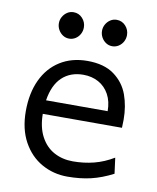

<svg xmlns="http://www.w3.org/2000/svg" viewBox="-82 -773 696 850"><g transform="rotate(10 266.0 -348.0)"><path d="M123.5 -242.7Q124 -182.6 146 -141.1Q168 -99.6 205.6 -79.1Q243.2 -58.6 290.5 -58.6Q340.3 -58.6 385.3 -70.1Q430.2 -81.5 473.1 -107.4L482.4 -36.6Q431.6 -10.3 383.5 1Q335.4 12.2 278.3 12.2Q215.8 12.2 163.1 -17.3Q110.4 -46.9 78.9 -104.2Q47.4 -161.6 47.4 -241.7Q47.4 -322.3 75.4 -382.3Q103.5 -442.4 155.8 -475.1Q208 -507.8 278.3 -507.8Q353.5 -507.8 398.7 -474.6Q443.8 -441.4 462.2 -390.4Q480.5 -339.4 480.5 -279.8Q480 -261.2 479.5 -242.7ZM404.3 -304.2Q404.3 -347.7 387 -379.4Q369.6 -411.1 339.4 -427.7Q309.1 -444.3 271 -444.3Q212.9 -444.3 175.5 -409.2Q138.2 -374 127.4 -304.2ZM374 -709.5Q397.9 -709.5 414.1 -691.9Q430.2 -674.3 430.2 -650.4Q430.2 -634.8 422.9 -621.1Q415.5 -607.4 402.6 -599.1Q389.6 -590.8 374 -590.8Q358.4 -590.8 345.7 -599.1Q333 -607.4 325.4 -621.1Q317.9 -634.8 317.9 -650.4Q317.9 -666 325.4 -679.4Q333 -692.9 345.7 -701.2Q358.4 -709.5 374 -709.5ZM180.2 -709.5Q204.1 -709.5 220.2 -691.9Q236.3 -674.3 236.3 -650.4Q236.3 -634.8 229 -621.1Q221.7 -607.4 208.7 -599.1Q195.8 -590.8 180.2 -590.8Q164.6 -590.8 151.9 -599.1Q139.2 -607.4 131.6 -621.1Q124 -634.8 124 -650.4Q124 -666 131.6 -679.4Q139.2 -692.9 151.9 -701.2Q164.6 -709.5 180.2 -709.5Z"/></g></svg>

Font: Lesson One Light
Style: Regular
Weight: 300
Designer: But Ko, Victor Gaultney, Annie Olsen, Julie Remington, Don Collingsworth, Eric Hays, Becca Hirsbrunner
Version: Version 1.100